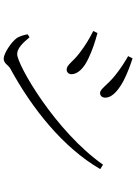

<svg xmlns="http://www.w3.org/2000/svg" viewBox="131 -879 738 1040"><g transform="rotate(90 500.0 -359.0)"><path d="M284 -684C311 -669 355 -641 388 -614C441 -572 461 -532 484 -532C500 -532 509 -545 509 -560C509 -589 486 -622 418 -659C379 -679 334 -696 296 -708ZM872 -548C690 -289 331 -83 273 -83C241 -83 211 -115 182 -150L166 -140C167 -128 176 -95 187 -80C207 -52 269 -10 298 -10C323 -10 332 -34 350 -45C571 -165 780 -333 896 -533ZM148 -495C192 -473 226 -452 263 -424C315 -386 330 -351 357 -351C372 -351 382 -363 382 -377C382 -410 351 -445 292 -471C249 -491 211 -504 159 -518Z"/></g></svg>

Font: Noto Serif CJK HK Light
Style: Regular
Weight: 300
Designer: Ryoko NISHIZUKA 西塚涼子 (kana & ideographs); Frank Grießhammer (Latin, Greek & Cyrillic); Wenlong ZHANG 张文龙 (bopomofo); San
Foundry: Adobe
Version: Version 2.001;hotconv 1.1.0;makeotfexe 2.6.0